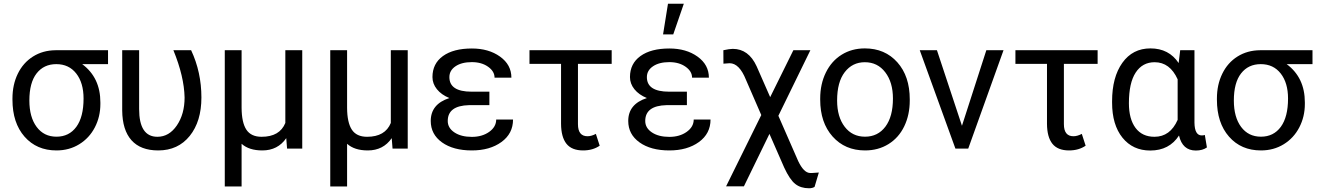

<svg xmlns="http://www.w3.org/2000/svg" viewBox="-20 -798 7074 1031"><path d="M560.1 -453.6H421.4Q519 -381.3 519 -248V-239.7Q519 -171.4 489.3 -114Q459.5 -56.6 405.5 -23.4Q351.6 9.8 283.2 9.8Q176.8 9.8 111.8 -64.2Q46.9 -138.2 46.9 -262.7V-269Q46.9 -343.3 75.7 -402.3Q104.5 -461.4 157.5 -494.6Q210.4 -527.8 278.8 -528.3H560.1ZM137.7 -258.3Q137.7 -168.9 176.8 -116.5Q215.8 -64 283.2 -64Q351.1 -64 389.9 -116.9Q428.7 -169.9 428.7 -269Q428.7 -353 389.4 -403.3Q350.1 -453.6 282.2 -453.6Q215.3 -453.6 176.5 -403.8Q137.7 -354 137.7 -258.3Z M727.1 -528.3V-212.4Q727.1 -63.5 825.2 -63.5Q888.2 -63.5 929.7 -124.5Q971.2 -185.5 971.2 -274.4Q968.8 -387.2 911.1 -528.3H1006.3Q1061.5 -410.6 1061.5 -274.4Q1061.5 -146 998.8 -68.1Q936 9.8 829.6 9.8Q734.9 9.8 686 -44.9Q637.2 -99.6 636.2 -204.6V-528.3Z M1277.3 -528.3V-219.2Q1277.8 -139.6 1303 -101.6Q1328.1 -63.5 1384.8 -63.5Q1481.9 -63.5 1512.2 -137.7V-528.3H1603V0H1521.5L1517.1 -56.2Q1471.7 9.8 1388.7 9.8Q1316.9 9.8 1277.3 -25.9V203.1H1187V-528.3Z M1843.8 -528.3V-219.2Q1844.2 -139.6 1869.4 -101.6Q1894.5 -63.5 1951.2 -63.5Q2048.3 -63.5 2078.6 -137.7V-528.3H2169.4V0H2087.9L2083.5 -56.2Q2038.1 9.8 1955.1 9.8Q1883.3 9.8 1843.8 -25.9V203.1H1753.4V-528.3Z M2384.3 -148.4Q2384.3 -110.8 2420.2 -86.9Q2456.1 -63 2513.7 -63Q2568.8 -63 2606.7 -89.8Q2644.5 -116.7 2644.5 -156.2H2734.9Q2734.9 -80.6 2672.6 -35.4Q2610.4 9.8 2513.7 9.8Q2414.1 9.8 2353.5 -33.4Q2293 -76.7 2293 -148.4Q2293 -239.3 2393.1 -271.5Q2350.1 -289.1 2326.2 -318.8Q2302.2 -348.6 2302.2 -384.3Q2302.2 -456.5 2358.6 -497.1Q2415 -537.6 2513.7 -537.6Q2604.5 -537.6 2665.3 -493.9Q2726.1 -450.2 2726.1 -380.9H2635.7Q2635.7 -415 2600.8 -439.7Q2565.9 -464.4 2513.7 -464.4Q2459 -464.4 2426 -442.1Q2393.1 -419.9 2393.1 -383.8Q2393.1 -305.7 2512.2 -305.7H2607.9V-233.4H2498.5Q2384.3 -230.5 2384.3 -148.4Z M3264.6 -455.1H3083.5V-131.3Q3083.5 -66.4 3134.8 -66.4Q3155.8 -66.4 3179.7 -79.1L3200.2 -15.6Q3163.1 9.8 3111.3 9.8Q3050.3 9.8 3021.7 -26.1Q2993.2 -62 2992.7 -133.3V-455.1H2823.2V-528.3H3264.6Z M3444.8 -148.4Q3444.8 -110.8 3480.7 -86.9Q3516.6 -63 3574.2 -63Q3629.4 -63 3667.2 -89.8Q3705.1 -116.7 3705.1 -156.2H3795.4Q3795.4 -80.6 3733.2 -35.4Q3670.9 9.8 3574.2 9.8Q3474.6 9.8 3414.1 -33.4Q3353.5 -76.7 3353.5 -148.4Q3353.5 -239.3 3453.6 -271.5Q3410.6 -289.1 3386.7 -318.8Q3362.8 -348.6 3362.8 -384.3Q3362.8 -456.5 3419.2 -497.1Q3475.6 -537.6 3574.2 -537.6Q3665 -537.6 3725.8 -493.9Q3786.6 -450.2 3786.6 -380.9H3696.3Q3696.3 -415 3661.4 -439.7Q3626.5 -464.4 3574.2 -464.4Q3519.5 -464.4 3486.6 -442.1Q3453.6 -419.9 3453.6 -383.8Q3453.6 -305.7 3572.8 -305.7H3668.5V-233.4H3559.1Q3444.8 -230.5 3444.8 -148.4ZM3566.9 -777.8H3651.9L3595.2 -613.3H3540.5Z M3915 -535.6Q4000 -535.6 4043 -441.9L4115.7 -276.4L4240.2 -528.3H4331.5L4159.7 -176.3L4266.1 66.9Q4295.9 129.4 4329.1 130.9H4341.8L4377 128.4L4354 205.6Q4342.3 212.9 4324.2 212.9Q4279.8 212.9 4250.5 189.9Q4221.2 167 4190.9 101.6L4111.8 -79.1L3974.6 202.6H3878.9L4067.9 -180.2L3985.8 -369.1Q3950.2 -458.5 3897.9 -458.5L3864.7 -456.1L3864.3 -528.3Q3897.5 -535.6 3915 -535.6Z M4384.3 -269Q4384.3 -346.7 4414.8 -408.7Q4445.3 -470.7 4499.8 -504.4Q4554.2 -538.1 4624 -538.1Q4731.9 -538.1 4798.6 -463.4Q4865.2 -388.7 4865.2 -264.6V-258.3Q4865.2 -181.2 4835.7 -119.9Q4806.2 -58.6 4751.2 -24.4Q4696.3 9.8 4625 9.8Q4517.6 9.8 4450.9 -64.9Q4384.3 -139.6 4384.3 -262.7ZM4475.1 -258.3Q4475.1 -170.4 4515.9 -117.2Q4556.6 -64 4625 -64Q4693.8 -64 4734.4 -117.9Q4774.9 -171.9 4774.9 -269Q4774.9 -356 4733.6 -409.9Q4692.4 -463.9 4624 -463.9Q4557.1 -463.9 4516.1 -410.6Q4475.1 -357.4 4475.1 -258.3Z M5145.5 -122.6 5276.4 -528.3H5368.7L5179.2 0H5110.4L4918.9 -528.3H5011.2Z M5874 -455.1H5692.9V-131.3Q5692.9 -66.4 5744.1 -66.4Q5765.1 -66.4 5789.1 -79.1L5809.6 -15.6Q5772.5 9.8 5720.7 9.8Q5659.7 9.8 5631.1 -26.1Q5602.5 -62 5602.1 -133.3V-455.1H5432.6V-528.3H5874Z M6394 -528.3V-139.2Q6395 -70.8 6433.1 -70.8Q6442.4 -70.8 6449.7 -73.2L6460.9 -6.3Q6437.5 10.3 6401.4 10.3Q6329.6 10.3 6311 -70.3Q6258.8 10.3 6156.7 10.3Q6063 10.3 6007.3 -58.8Q5951.7 -127.9 5951.7 -247.1V-254.4Q5951.7 -383.3 6006.8 -460.7Q6062 -538.1 6157.7 -538.1Q6256.8 -538.1 6309.1 -459.5L6317.4 -528.3ZM6042 -244.1Q6042 -158.7 6077.6 -111.1Q6113.3 -63.5 6179.2 -63.5Q6263.7 -63.5 6303.7 -154.3V-372.1Q6262.2 -463.9 6180.2 -463.9Q6114.7 -463.9 6078.4 -408.4Q6042 -353 6042 -244.1Z M7027.8 -453.6H6889.2Q6986.8 -381.3 6986.8 -248V-239.7Q6986.8 -171.4 6957 -114Q6927.2 -56.6 6873.3 -23.4Q6819.3 9.8 6751 9.8Q6644.5 9.8 6579.6 -64.2Q6514.6 -138.2 6514.6 -262.7V-269Q6514.6 -343.3 6543.5 -402.3Q6572.3 -461.4 6625.2 -494.6Q6678.2 -527.8 6746.6 -528.3H7027.8ZM6605.5 -258.3Q6605.5 -168.9 6644.5 -116.5Q6683.6 -64 6751 -64Q6818.8 -64 6857.7 -116.9Q6896.5 -169.9 6896.5 -269Q6896.5 -353 6857.2 -403.3Q6817.9 -453.6 6750 -453.6Q6683.1 -453.6 6644.3 -403.8Q6605.5 -354 6605.5 -258.3Z"/></svg>

Font: APIMedia Roboto
Style: Regular
Weight: 400
Designer: Google
Version: Version 2.137; 2017